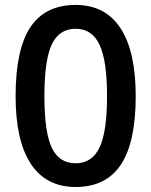

<svg xmlns="http://www.w3.org/2000/svg" viewBox="-20 -745 611 775"><path d="M527.8 -356.9Q527.8 -170.9 468 -80.6Q408.2 9.8 285.2 9.8Q166 9.8 104.5 -83.5Q43 -176.8 43 -356.9Q43 -545.9 102.8 -635.5Q162.6 -725.1 285.2 -725.1Q404.8 -725.1 466.3 -631.3Q527.8 -537.6 527.8 -356.9ZM159.2 -356.9Q159.2 -210.9 189.2 -148.4Q219.2 -85.9 285.2 -85.9Q351.1 -85.9 381.6 -149.4Q412.1 -212.9 412.1 -356.9Q412.1 -500.5 381.6 -564.7Q351.1 -628.9 285.2 -628.9Q219.2 -628.9 189.2 -565.9Q159.2 -502.9 159.2 -356.9Z"/></svg>

Font: f1_2797           
Style: Regular
Weight: 600
Foundry: Ascender Corporation
Version: Version 1.10